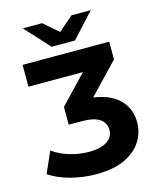

<svg xmlns="http://www.w3.org/2000/svg" viewBox="-132 -993 902 1096"><g transform="rotate(-15 319.0 -444.5)"><path d="M299 12Q222 12 148 -8Q74 -28 25 -62L80 -187Q122 -156 179 -139Q236 -122 294 -122Q361 -122 399 -146.5Q437 -171 437 -214Q437 -255 403 -278.5Q369 -302 295 -302H220V-407L376 -571H54V-700H566V-595L395 -416Q442 -409 479 -394Q540 -368 570.5 -321.5Q601 -275 601 -215Q601 -155 569 -103.5Q537 -52 470.5 -20Q404 12 299 12ZM241 -757 109 -901H223L310 -826L397 -901H511L379 -757Z"/></g></svg>

Font: Montserrat Z
Style: Bold
Weight: 700
Designer: Julieta Ulanovsky
Foundry: Julieta Ulanovsky
Version: Version 8.000